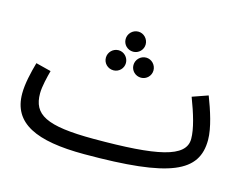

<svg xmlns="http://www.w3.org/2000/svg" viewBox="-89 -752 1171 915"><g transform="rotate(15 496.5 -294.5)"><path d="M489 -511C516 -511 538 -533 538 -560C538 -587 516 -610 489 -610C461 -610 439 -587 439 -560C439 -533 461 -511 489 -511ZM421 -401C448 -401 470 -423 470 -450C470 -477 448 -500 421 -500C393 -500 371 -477 371 -450C371 -423 393 -401 421 -401ZM557 -401C584 -401 606 -423 606 -450C606 -477 584 -500 557 -500C529 -500 507 -477 507 -450C507 -423 529 -401 557 -401ZM390 21C816 21 943 -39 943 -197C943 -257 916 -338 891 -403L814 -376C843 -300 864 -231 864 -181C864 -89 727 -61 416 -61C178 -61 112 -101 112 -205C112 -239 125 -290 133 -320L58 -339C44 -289 30 -231 30 -182C30 -36 152 21 390 21Z"/></g></svg>

Font: Noto Sans Math
Style: Regular
Weight: 400
Designer: Monotype Design Team, Delve Withrington, Jeff Kellem
Foundry: Monotype Imaging Inc., Delve Fonts LLC
Version: Version 3.000